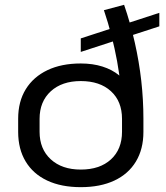

<svg xmlns="http://www.w3.org/2000/svg" viewBox="-20 -769 690 797"><path d="M315.3 7.9Q234.3 7.9 176 -19.5Q117.7 -46.9 86.6 -98.5Q55.4 -150.1 55.4 -221.4V-276.2Q55.4 -347.5 87 -398.7Q118.5 -449.8 176.8 -477.7Q235.1 -505.5 315.3 -505.5Q365 -505.5 405.1 -492.8Q445.2 -480.2 473.7 -456.8Q502.2 -433.4 517.4 -401.1L481 -409.4Q475.7 -462.1 466.1 -514.9Q456.4 -567.6 442.8 -620.8Q429.1 -674 411.3 -726.8L495.1 -749.1Q522 -670.7 539.7 -591.7Q557.5 -512.7 566.4 -433.9Q575.3 -355.1 575.3 -276.2V-221.4Q575.3 -150.1 544.2 -98.5Q513.1 -46.9 454.8 -19.5Q396.5 7.9 315.3 7.9ZM315.3 -65.1Q394.5 -65.1 440.5 -107.3Q486.5 -149.5 486.5 -222.1V-275.5Q486.5 -348.3 440.5 -390.4Q394.5 -432.5 315.3 -432.5Q237.1 -432.5 190.7 -390Q144.3 -347.4 144.3 -275.5V-222.1Q144.3 -150.3 190.7 -107.7Q237.1 -65.1 315.3 -65.1ZM315.3 -609.6 641.4 -715.7V-659.7L315.3 -553.5Z"/></svg>

Font: Pathway Extreme 8pt Thin
Style: Regular
Weight: 100
Designer: Eduardo Rodriguez Tunni
Foundry: Eduardo Rodriguez Tunni
Version: Version 1.000